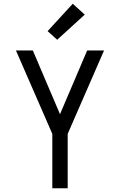

<svg xmlns="http://www.w3.org/2000/svg" viewBox="-20 -1004 640 1024"><path d="M259 0V-290L65 -735H155L300 -395L445 -735H535L341 -290V0ZM285 -792 234 -838 368 -984 432 -926Z"/></svg>

Font: Iosevka Custom Extended
Style: Regular
Weight: 400
Width: 7
Monospace: yes
Designer: Belleve Invis
Foundry: Belleve Invis
Version: Version 11.2.4; ttfautohint (v1.8.4)